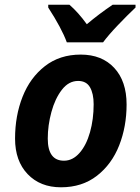

<svg xmlns="http://www.w3.org/2000/svg" viewBox="-20 -786 596 816"><path d="M44 -197Q44 -294 76 -375Q108 -456 171 -505Q234 -554 323 -554Q413 -554 465.5 -497.5Q518 -441 518 -342Q518 -248 486.5 -168Q455 -88 392 -39Q329 10 239 10Q151 10 97.5 -46Q44 -102 44 -197ZM378 -343Q378 -388 362.5 -415Q347 -442 312 -442Q272 -442 243 -404.5Q214 -367 198.5 -310Q183 -253 183 -197Q183 -103 252 -103Q289 -103 318 -136Q347 -169 362.5 -224Q378 -279 378 -343ZM185 -754V-766H275Q313 -733 349 -683Q401 -727 459 -766H556V-754Q521 -721 480.5 -678.5Q440 -636 418 -606H264Q242 -666 185 -754Z"/></svg>

Font: Noto Sans Display
Style: Bold Italic
Weight: 700
Italic angle: -12°
Designer: Monotype Design team
Foundry: Monotype Imaging Inc.
Version: Version 1.000